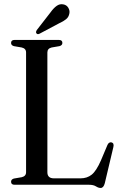

<svg xmlns="http://www.w3.org/2000/svg" viewBox="-20 -893 577 928"><path d="M267.5 -670 229.5 -663.5Q209 -658.5 209 -639.5V-60.5Q209 -31 240.5 -31H369Q401 -31 423.2 -48.8Q445.5 -66.5 468 -118L499 -191.5Q505.5 -207 518.5 -205Q532.5 -201.5 528 -182.5L486.5 -7.5Q480.5 15.5 466.5 15.5Q456 15.5 443.8 7.8Q431.5 0 410 0H50.5Q33.5 0 33.5 -14.5Q33.5 -26 47 -30L85 -36.5Q106 -41.5 106 -60.5V-639.5Q106 -658.5 85 -663.5L47 -670Q33.5 -674 33.5 -685.5Q33.5 -700 50.5 -700H264.5Q281.5 -700 281.5 -685.5Q281.5 -674 267.5 -670ZM224 -833Q239 -854 253.8 -864.5Q268.5 -875 285 -872Q301.5 -869.5 309.8 -856Q318 -842.5 315.5 -829Q312.5 -810.5 299.2 -800Q286 -789.5 266 -780.5L171 -730Q161 -725 156 -732Q151.5 -737.5 158 -748Z"/></svg>

Font: Fraunces 144pt S050
Style: Regular
Weight: 400
Version: Version 1.000; ttfautohint (v1.8.3)